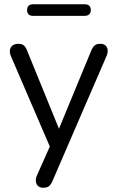

<svg xmlns="http://www.w3.org/2000/svg" viewBox="-20 -700 554 907"><path d="M184 187Q169 187 160 179Q151 171 149.5 157.5Q148 144 154 130L223 -25V10L31 -436Q25 -451 27 -464Q29 -477 39 -485Q49 -493 67 -493Q83 -493 92 -486Q101 -479 108 -461L272 -59H245L411 -461Q419 -479 428 -486Q437 -493 454 -493Q470 -493 478.5 -485Q487 -477 488.5 -464.5Q490 -452 484 -437L228 155Q220 173 210.5 180Q201 187 184 187ZM137 -625Q108 -625 108 -652Q108 -666 115.5 -673Q123 -680 137 -680H379Q409 -680 409 -652Q409 -640 401.5 -632.5Q394 -625 379 -625Z"/></svg>

Font: Nunito ExtraLight
Style: Regular
Weight: 400
Version: Version 3.602